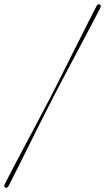

<svg xmlns="http://www.w3.org/2000/svg" viewBox="-50 -767 502 920"><path d="M205.5 -302Q187.5 -267 160.2 -213Q133 -159 102.5 -97.8Q72 -36.5 43.2 21.2Q14.5 79 -7.5 121.5Q-15 136.5 -24.5 132Q-33.5 128 -27 115Q-12.5 86 9.5 44Q31.5 2 57 -46Q82.5 -94 108.2 -142.2Q134 -190.5 156.2 -233Q178.5 -275.5 194 -305Q209.5 -335.5 231.5 -379Q253.5 -422.5 278.2 -472.2Q303 -522 328 -571.2Q353 -620.5 374.5 -663.5Q396 -706.5 411.5 -736Q419 -750 428 -745.5Q435.5 -742 430.5 -728.5Q408 -685.5 377.2 -627.2Q346.5 -569 313.8 -507.2Q281 -445.5 252.2 -391.2Q223.5 -337 205.5 -302Z"/></svg>

Font: Fraunces 144pt S000 Black
Style: Italic
Weight: 900
Italic angle: -16°
Version: Version 1.000; ttfautohint (v1.8.3)